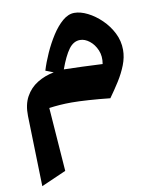

<svg xmlns="http://www.w3.org/2000/svg" viewBox="-95 -558 825 1022"><g transform="rotate(-10 318.0 -46.5)"><path d="M214.8 -192.9 172.4 -209.5Q185.5 -252.9 207 -300.8Q228.5 -348.6 255.6 -390.9Q282.7 -433.1 313.7 -459.5Q344.7 -485.8 377.4 -485.8Q410.6 -485.8 448.7 -466.8Q486.8 -447.8 521.2 -414.6Q555.7 -381.3 577.4 -338.4Q599.1 -295.4 599.1 -247.1Q599.1 -207 583 -165.8Q566.9 -124.5 541.3 -84Q515.6 -43.5 487.8 -4.9Q428.7 -11.2 373.5 -14.9Q318.4 -18.6 280.8 -18.6Q246.6 -18.6 216.8 -16.4Q187 -14.2 158.7 -10.3L184.1 334L49.8 393.1L39.6 12.2Q38.1 -49.3 61.3 -91.6Q84.5 -133.8 124.8 -158.7Q165 -183.6 214.8 -192.9ZM270.5 -199.2Q312.5 -198.7 369.1 -196.3Q425.8 -193.8 479 -191.4Q486.3 -232.9 472.2 -266.1Q458 -299.3 433.1 -318.8Q408.2 -338.4 382.3 -338.4Q346.7 -338.4 321 -303.2Q295.4 -268.1 270.5 -199.2Z"/></g></svg>

Font: Pinar-DS1-FD Bold
Style: Regular
Weight: 700
Designer: Amin Abedi
Version: Version 2.000